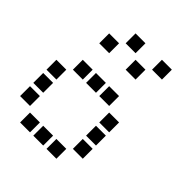

<svg xmlns="http://www.w3.org/2000/svg" viewBox="-214 -915 1029 1029"><g transform="rotate(45 300.0 -400.5)"><path d="M214 -788Q213 -788 213 -788Q213 -788 213 -787V-714Q213 -713 213 -713Q213 -713 214 -713H287Q288 -713 288 -713Q288 -713 288 -714V-787Q288 -788 288 -788Q288 -788 287 -788ZM414 -788Q413 -788 413 -788Q413 -788 413 -787V-714Q413 -713 413 -713Q413 -713 414 -713H487Q488 -713 488 -713Q488 -713 488 -714V-787Q488 -788 488 -788Q488 -788 487 -788ZM114 -688Q113 -688 113 -688Q113 -688 113 -687V-614Q113 -613 113 -613Q113 -613 114 -613H187Q188 -613 188 -613Q188 -613 188 -614V-687Q188 -688 188 -688Q188 -688 187 -688ZM314 -688Q313 -688 313 -688Q313 -688 313 -687V-614Q313 -613 313 -613Q313 -613 314 -613H387Q388 -613 388 -613Q388 -613 388 -614V-687Q388 -688 388 -688Q388 -688 387 -688ZM114 -488Q113 -488 113 -488Q113 -488 113 -487V-414Q113 -413 113 -413Q113 -413 114 -413H187Q188 -413 188 -413Q188 -413 188 -414V-487Q188 -488 188 -488Q188 -488 187 -488ZM214 -488Q213 -488 213 -488Q213 -488 213 -487V-414Q213 -413 213 -413Q213 -413 214 -413H287Q288 -413 288 -413Q288 -413 288 -414V-487Q288 -488 288 -488Q288 -488 287 -488ZM314 -488Q313 -488 313 -488Q313 -488 313 -487V-414Q313 -413 313 -413Q313 -413 314 -413H387Q388 -413 388 -413Q388 -413 388 -414V-487Q388 -488 388 -488Q388 -488 387 -488ZM14 -388Q13 -388 13 -388Q13 -388 13 -387V-314Q13 -313 13 -313Q13 -313 14 -313H87Q88 -313 88 -313Q88 -313 88 -314V-387Q88 -388 88 -388Q88 -388 87 -388ZM414 -388Q413 -388 413 -388Q413 -388 413 -387V-314Q413 -313 413 -313Q413 -313 414 -313H487Q488 -313 488 -313Q488 -313 488 -314V-387Q488 -388 488 -388Q488 -388 487 -388ZM14 -288Q13 -288 13 -288Q13 -288 13 -287V-214Q13 -213 13 -213Q13 -213 14 -213H87Q88 -213 88 -213Q88 -213 88 -214V-287Q88 -288 88 -288Q88 -288 87 -288ZM414 -288Q413 -288 413 -288Q413 -288 413 -287V-214Q413 -213 413 -213Q413 -213 414 -213H487Q488 -213 488 -213Q488 -213 488 -214V-287Q488 -288 488 -288Q488 -288 487 -288ZM14 -188Q13 -188 13 -188Q13 -188 13 -187V-114Q13 -113 13 -113Q13 -113 14 -113H87Q88 -113 88 -113Q88 -113 88 -114V-187Q88 -188 88 -188Q88 -188 87 -188ZM414 -188Q413 -188 413 -188Q413 -188 413 -187V-114Q413 -113 413 -113Q413 -113 414 -113H487Q488 -113 488 -113Q488 -113 488 -114V-187Q488 -188 488 -188Q488 -188 487 -188ZM114 -88Q113 -88 113 -88Q113 -88 113 -87V-14Q113 -13 113 -13Q113 -13 114 -13H187Q188 -13 188 -13Q188 -13 188 -14V-87Q188 -88 188 -88Q188 -88 187 -88ZM214 -88Q213 -88 213 -88Q213 -88 213 -87V-14Q213 -13 213 -13Q213 -13 214 -13H287Q288 -13 288 -13Q288 -13 288 -14V-87Q288 -88 288 -88Q288 -88 287 -88ZM314 -88Q313 -88 313 -88Q313 -88 313 -87V-14Q313 -13 313 -13Q313 -13 314 -13H387Q388 -13 388 -13Q388 -13 388 -14V-87Q388 -88 388 -88Q388 -88 387 -88Z"/></g></svg>

Font: Doto
Style: Bold
Weight: 700
Monospace: yes
Version: Version 1.000